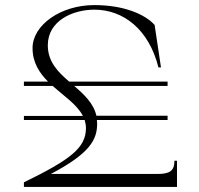

<svg xmlns="http://www.w3.org/2000/svg" viewBox="-20 -735 782 755"><path d="M74 -18V0L78 -2L75 0H676V-103H666C666 -63 647 -51 600 -51H180C334 -132 362 -186 362 -249L361 -263H639V-280H359C348 -329 310 -364 272 -397H639V-414H252C208 -452 168 -492 168 -557C168 -654 267 -697 351 -697C464 -697 565 -621 603 -470H613L588 -637C550 -679 467 -715 351 -715C218 -715 108 -636 108 -546C108 -489 135 -448 169 -414H74V-397H187C232 -357 283 -324 306 -279H74V-263H313C316 -253 318 -242 318 -230C317 -155 261 -109 74 -18Z"/></svg>

Font: Sprat Light
Style: Regular
Weight: 300
Designer: Ethan Nakache
Foundry: Collletttivo
Version: Version 2.000;Glyphs 3.2 (3217)